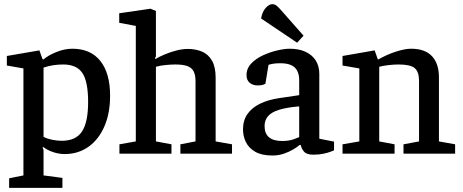

<svg xmlns="http://www.w3.org/2000/svg" viewBox="-20 -741 2232 926"><path d="M24 165V119L93 105V-411L13 -425V-471L170 -498L185 -456L189 -454Q214 -475 253 -490.5Q292 -506 329 -506Q417 -506 464 -447Q511 -388 511 -279Q511 -195 483.5 -131.5Q456 -68 406.5 -33Q357 2 292 2Q264 2 236 -7.5Q208 -17 187 -33L186 -28L190 -18V105L281 117V165ZM278 -62Q346 -62 375.5 -107Q405 -152 405 -249Q405 -347 377.5 -388.5Q350 -430 285 -430Q260 -430 237 -426.5Q214 -423 190 -415V-81Q207 -72 231 -67Q255 -62 278 -62Z M556 0V-45L635 -59V-616L555 -631V-677L706 -699L732 -688V-469L728 -462L729 -456Q749 -468 775.5 -479Q802 -490 831 -497.5Q860 -505 886 -505Q924 -505 954.5 -492Q985 -479 1002.5 -448.5Q1020 -418 1020 -366V-59L1099 -45V0H850V-45L923 -59V-349Q923 -380 913.5 -397.5Q904 -415 883 -422.5Q862 -430 826 -430Q806 -430 779.5 -427.5Q753 -425 732 -419V-59L807 -45V0Z M1294 9Q1242 9 1211 -9Q1180 -27 1166 -55.5Q1152 -84 1152 -117Q1152 -160 1173 -190.5Q1194 -221 1233.5 -240.5Q1273 -260 1328 -268L1423 -282V-355Q1423 -381 1413.5 -399.5Q1404 -418 1384 -427Q1364 -436 1332 -436Q1309 -436 1293.5 -433Q1278 -430 1275 -428L1260 -337Q1259 -336 1250 -332.5Q1241 -329 1222 -329Q1200 -329 1184.5 -341.5Q1169 -354 1169 -379Q1169 -411 1192 -435Q1215 -459 1249 -474.5Q1283 -490 1318 -498Q1353 -506 1377 -506Q1422 -506 1454 -491Q1486 -476 1503 -449Q1520 -422 1520 -384V-72L1591 -58V-16Q1589 -15 1575 -9.5Q1561 -4 1539.5 0.5Q1518 5 1491 5Q1459 5 1446.5 -9.5Q1434 -24 1430 -42H1425Q1413 -31 1393 -19.5Q1373 -8 1348 0.5Q1323 9 1294 9ZM1341 -61Q1374 -61 1397 -69.5Q1420 -78 1423 -80V-228Q1363 -223 1326 -211.5Q1289 -200 1272.5 -180.5Q1256 -161 1256 -133Q1256 -61 1341 -61ZM1413 -535 1239 -652Q1246 -687 1262.5 -704Q1279 -721 1293 -721Q1306 -721 1316.5 -711.5Q1327 -702 1339 -688L1444 -569Z M1632 0V-45L1713 -59V-411L1632 -425V-471L1787 -498L1802 -455H1806Q1846 -478 1889.5 -492Q1933 -506 1963 -506Q2029 -506 2063 -470.5Q2097 -435 2097 -367V-59L2175 -45V0H1926V-45L2001 -59V-350Q2001 -395 1980 -412.5Q1959 -430 1903 -430Q1880 -430 1854 -427Q1828 -424 1809 -419V-59L1883 -45V0Z"/></svg>

Font: Faustina Light Medium
Style: Regular
Weight: 500
Version: Version 1.200